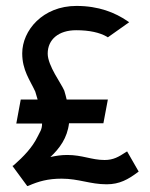

<svg xmlns="http://www.w3.org/2000/svg" viewBox="-20 -610 507 648"><path d="M22 -50 72 18 76 17C110 2 142 -7 188 -7C246 -7 284 12 340 12C384 12 413 -5 444 -28L448 -31L409 -99L404 -96C381 -81 363 -70 333 -70C289 -70 258 -87 207 -87C186 -87 168 -84 150 -80C181 -109 207 -144 213 -194H329L344 -274H205C203 -283 200 -294 197 -304C187 -328 141 -388 141 -429C141 -477 178 -508 237 -508C282 -508 317 -500 341 -486L344 -484L416 -535L410 -539C369 -567 314 -590 238 -590C124 -590 55 -507 55 -430C55 -373 81 -340 99 -301C102 -292 104 -284 107 -274H50L35 -193H122C122 -172 114 -164 107 -149C89 -112 60 -82 26 -52Z"/></svg>

Font: Charger Sport
Style: SeBdExt
Weight: 600
Designer: Jasper
Foundry: Cannot Into Space Fonts
Version: Version 1.1